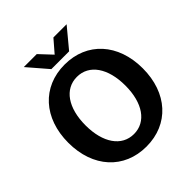

<svg xmlns="http://www.w3.org/2000/svg" viewBox="-237 -1026 1192 1192"><g transform="rotate(-45 359.0 -430.0)"><path d="M359 14C555 14 686 -130 686 -346C686 -562 555 -706 359 -706C163 -706 32 -562 32 -346C32 -130 163 14 359 14ZM359 -96C252 -96 184 -194 184 -347C184 -500 252 -598 359 -598C466 -598 534 -500 534 -347C534 -194 466 -96 359 -96ZM281 -744H437L545 -874H429L359 -793L283 -874H169Z"/></g></svg>

Font: Ronzino
Style: Bold
Weight: 700
Designer: Nunzio Mazzaferro
Foundry: Collletttivo
Version: Version 1.000;Glyphs 3.3 (3337)